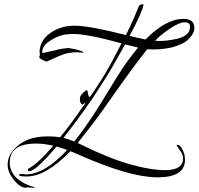

<svg xmlns="http://www.w3.org/2000/svg" viewBox="-20 -783 935 904"><path d="M103 101Q73 101 43 61Q16 27 16 -7Q16 -33 28 -55Q81 -141 205 -141Q219 -141 234 -140Q249 -139 263 -137Q292 -172 322 -213Q352 -254 384 -300L367 -290Q356 -300 356 -315Q356 -321 357 -325Q359 -334 371.5 -346.5Q384 -359 392 -358Q393 -334 402 -325Q417 -346 429.5 -364.5Q442 -383 452 -399Q475 -434 499.5 -479Q524 -524 552 -579Q468 -602 412.5 -612.5Q357 -623 330 -623Q306 -623 283 -620Q264 -616 246 -608Q228 -600 213 -589Q177 -566 179 -534Q180 -533 192 -535.5Q204 -538 218.5 -541.5Q233 -545 239 -546Q256 -551 272 -553.5Q288 -556 302 -557Q374 -545 373 -534Q357 -537 341 -537Q322 -537 301 -533Q280 -529 258 -519L199 -493Q165 -505 165 -514Q165 -520 168 -524L166 -542Q171 -597 219 -629Q242 -645 270 -653.5Q298 -662 331 -662Q400 -662 573 -618Q593 -658 607.5 -691Q622 -724 632 -750Q636 -763 652 -763Q657 -763 655 -757Q648 -722 590 -614Q612 -609 630.5 -604.5Q649 -600 665 -597Q761 -694 843 -694Q895 -694 895 -652Q895 -626 870 -601Q857 -587 837.5 -577.5Q818 -568 794 -561Q766 -554 735.5 -551.5Q705 -549 673 -551Q657 -532 609 -467.5Q561 -403 484 -293Q444 -233 346 -110L354 -106Q484 -41 585.5 -11.5Q687 18 758 18Q842 18 842 -37Q842 -56 826 -77Q811 -100 811 -98Q811 -101 815 -101Q831 -101 843 -70Q848 -60 849.5 -49.5Q851 -39 851 -30Q851 52 721 52Q657 52 564 25.5Q471 -1 350 -55Q340 -60 330.5 -63.5Q321 -67 311 -71Q197 48 105 48Q70 48 70 41Q70 36 77 36Q82 36 90 37Q98 38 102 38Q190 38 296 -77Q283 -82 270 -86Q257 -90 246 -93Q148 23 118 23Q111 23 111 18Q111 12 117 9Q157 -11 231 -97Q209 -102 189 -104.5Q169 -107 149 -107Q26 -107 26 -17Q26 25 60 57Q94 86 141 98Q143 98 145 100Q145 100 143 100.5Q141 101 136 101Q131 101 122 100Q113 99 109 99Q106 99 105 100Q104 101 103 101ZM731 -590Q747 -590 765 -592Q783 -594 802 -598Q875 -611 875 -657Q875 -678 850 -678Q825 -678 784 -651Q763 -637 744.5 -622.5Q726 -608 710 -591Q715 -591 720.5 -590.5Q726 -590 731 -590ZM330 -117Q353 -146 384.5 -190Q416 -234 453 -294L531 -421Q557 -464 582.5 -498Q608 -532 630 -559Q617 -562 601.5 -566Q586 -570 569 -574Q538 -518 512 -473Q486 -428 463 -393Q420 -324 373.5 -259.5Q327 -195 279 -134Q292 -130 304.5 -126Q317 -122 330 -117Z"/></svg>

Font: Lavishly Yours
Style: Regular
Weight: 400
Designer: Robert E. Leuschke
Foundry: Robert E. Leuschke
Version: Version 1.010; ttfautohint (v1.8.3)